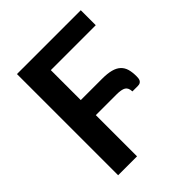

<svg xmlns="http://www.w3.org/2000/svg" viewBox="-201 -847 970 970"><g transform="rotate(-45 284.5 -361.5)"><path d="M536.5 -723V-616H215.5V-402H367.5Q406 -402 431.5 -395.2Q457 -388.5 472.2 -374.2Q487.5 -360 493.8 -338.5Q500 -317 500 -288Q500 -281.5 499.2 -274.5Q498.5 -267.5 495.5 -261.8Q492.5 -256 486.5 -252.2Q480.5 -248.5 469.5 -248.5H431Q430 -275.5 414.5 -285Q399 -294.5 362.5 -294.5H215.5V0H80.5V-723Z"/></g></svg>

Font: Lato
Style: Bold
Weight: 700
Designer: Lukasz Dziedzic
Foundry: tyPoland Lukasz Dziedzic
Version: Version 2.007; 2014-02-27